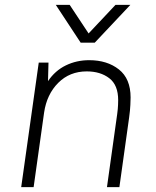

<svg xmlns="http://www.w3.org/2000/svg" viewBox="-20 -768 640 788"><path d="M67 0 139 -511H179L177 -435Q206 -478 250 -499.5Q294 -521 346 -521Q420 -521 468 -483Q516 -445 516 -368Q516 -359 515 -337Q514 -315 510 -286L470 0H419L461 -300Q464 -322 464.5 -337.5Q465 -353 465 -357Q465 -419 428.5 -447Q392 -475 336 -475Q266 -475 219 -428Q172 -381 161 -306L118 0ZM515 -748 369 -593H311L209 -748H266L356 -612H326L454 -748Z"/></svg>

Font: Chivo Mono Medium Thin
Style: Italic
Weight: 250
Italic angle: -8.05°
Monospace: yes
Version: Version 1.008